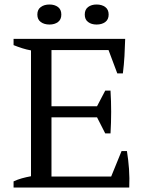

<svg xmlns="http://www.w3.org/2000/svg" viewBox="-20 -836 651 856"><path d="M538.1 -662.6Q537.1 -624.5 534.9 -585.9Q532.7 -547.4 527.8 -508.8H502.9L463.9 -612.8H209.5V-362.3H412.6L449.2 -432.1H472.7Q478.5 -338.4 472.7 -241.2H449.2L412.6 -313H209.5V-48.8H475.6L522 -162.6H545.9Q552.2 -123.5 555.2 -82.5Q558.1 -41.5 556.2 0H40.5V-27.3Q58.1 -35.6 77.4 -41Q96.7 -46.4 118.2 -50.3V-611.3Q99.1 -614.7 79.6 -620.8Q60.1 -627 40.5 -634.8V-662.6ZM146.5 -771Q146.5 -793.5 161.9 -804.7Q177.2 -815.9 200.7 -815.9Q223.6 -815.9 238.5 -804.7Q253.4 -793.5 253.4 -771Q253.4 -749 238.5 -737.8Q223.6 -726.6 200.7 -726.6Q177.2 -726.6 161.9 -737.8Q146.5 -749 146.5 -771ZM357.9 -771Q357.9 -793.5 372.8 -804.7Q387.7 -815.9 410.6 -815.9Q434.1 -815.9 449.2 -804.7Q464.4 -793.5 464.4 -771Q464.4 -749 449.2 -737.8Q434.1 -726.6 410.6 -726.6Q387.7 -726.6 372.8 -737.8Q357.9 -749 357.9 -771Z"/></svg>

Font: PT Astra Serif
Style: Regular
Weight: 400
Designer: A.Korolkova, I. Chaeva
Foundry: ParaType Ltd
Version: Version 1.002